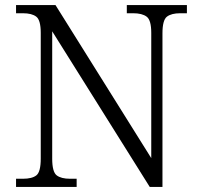

<svg xmlns="http://www.w3.org/2000/svg" viewBox="-20 -734 788 754"><path d="M43 0V-32H70Q106 -32 123 -45.5Q140 -59 140 -111V-605Q140 -655 122.5 -668.5Q105 -682 70 -682H43V-714H198L574 -113V-605Q574 -655 556 -668.5Q538 -682 503 -682H478V-714H714V-682H688Q653 -682 635.5 -668.5Q618 -655 618 -603V0H568L185 -611V-111Q185 -59 202.5 -45.5Q220 -32 255 -32H281V0Z"/></svg>

Font: Noto Serif Tamil Light
Style: Regular
Weight: 300
Designer: Indian Type Foundry, Tom Grace, and the Monotype Design Team
Foundry: Monotype Imaging Inc.
Version: Version 2.004; ttfautohint (v1.8.4.7-5d5b)